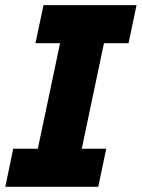

<svg xmlns="http://www.w3.org/2000/svg" viewBox="-40 -723 548 743"><path d="M-19.5 0 11.2 -147.5H106.4L192.4 -555.7H97.2L128.4 -703.1H488.3L457.5 -555.7H362.3L276.4 -147.5H371.1L340.3 0Z"/></svg>

Font: Schibsted Grotesk ExtraBold
Style: Italic
Weight: 800
Italic angle: -12°
Designer: Bakken & Baeck AS, Henrik Kongsvoll
Foundry: Schibsted ASA
Version: Version 1.100; ttfautohint (v1.8.4.7-5d5b);gftools[0.9.25]